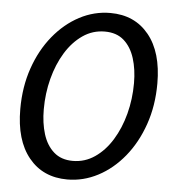

<svg xmlns="http://www.w3.org/2000/svg" viewBox="-52 -762 740 824"><g transform="rotate(5 318.0 -350.0)"><path d="M268 14Q163 14 102 -60.8Q41 -135.5 41 -270Q41 -365.5 69 -446.5Q97 -527.5 146 -587.5Q195 -647.5 258 -680.8Q321 -714 390.5 -714Q495.5 -714 556.5 -639.2Q617.5 -564.5 617.5 -430Q617.5 -334 589.2 -253Q561 -172 512 -112Q463 -52 400 -19Q337 14 268 14ZM284.5 -67.5Q336.5 -67.5 379.2 -96.8Q422 -126 453 -176.2Q484 -226.5 500.8 -290.2Q517.5 -354 517.5 -422.5Q517.5 -482 502.5 -529.5Q487.5 -577 456 -604.8Q424.5 -632.5 374 -632.5Q321.5 -632.5 278.8 -603Q236 -573.5 205.2 -523.2Q174.5 -473 158 -409.5Q141.5 -346 141.5 -277.5Q141.5 -218.5 156.2 -171Q171 -123.5 202.8 -95.5Q234.5 -67.5 284.5 -67.5Z"/></g></svg>

Font: Cabin Condensed
Style: Italic
Weight: 400
Width: 3
Italic angle: -10°
Designer: Pablo Impallari
Foundry: Pablo Impallari. http://www.impallari.com Igino Marini. http://www.ikern.com
Version: Version 3.001; ttfautohint (v1.8.3)